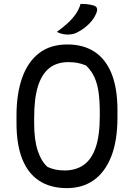

<svg xmlns="http://www.w3.org/2000/svg" viewBox="-20 -949 690 989"><path d="M327 -720Q410 -720 467.5 -682Q525 -644 555 -569Q585 -494 585 -382V-342Q585 -224 553 -143Q521 -62 463 -21Q405 20 325 20Q239 20 181 -18.5Q123 -57 94 -131.5Q65 -206 65 -314V-354Q65 -466 94 -548Q123 -630 181 -675Q239 -720 327 -720ZM156 -312Q156 -228 174.5 -172.5Q193 -117 225 -89Q245 -80 266 -75.5Q287 -71 313 -71Q370 -71 410.5 -99Q451 -127 472.5 -188.5Q494 -250 494 -351V-368Q494 -431 487.5 -475.5Q481 -520 465.5 -553Q450 -586 423 -612Q400 -621 379 -625Q358 -629 332 -629Q274 -629 235 -599Q196 -569 176 -506Q156 -443 156 -344ZM395 -929Q410 -929 422.5 -928Q435 -927 445 -925Q455 -923 465 -920Q477 -915 479.5 -906Q482 -897 478 -886Q472 -870 463 -856Q454 -842 441.5 -829Q429 -816 414.5 -805Q400 -794 383 -785Q370 -777 356.5 -774Q343 -771 327 -771Q318 -771 309 -772.5Q300 -774 291 -777Q282 -780 273 -785Q304 -807 328.5 -829.5Q353 -852 370 -876.5Q387 -901 395 -929Z"/></svg>

Font: Recursive Casual
Style: Regular
Weight: 400
Version: Version 1.047